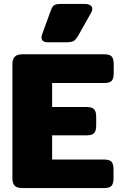

<svg xmlns="http://www.w3.org/2000/svg" viewBox="-20 -956 611 976"><path d="M191 -766Q191 -774 194 -781L238 -902Q245 -922 254.5 -929Q264 -936 290 -936H410Q428 -936 438.5 -929.5Q449 -923 449 -911Q449 -900 442 -889L377 -774Q365 -754 354 -747.5Q343 -741 314 -741H225Q191 -741 191 -766ZM43 -50V-629Q43 -655 55 -667.5Q67 -680 95 -680H510Q538 -680 548 -668.5Q558 -657 558 -630V-584Q558 -557 548 -545.5Q538 -534 510 -534H245V-412H420Q448 -412 458.5 -400.5Q469 -389 469 -362V-318Q469 -291 458.5 -279.5Q448 -268 420 -268H245V-145H509Q537 -145 547 -133.5Q557 -122 557 -95V-49Q557 -23 547 -11.5Q537 0 509 0H95Q66 0 54.5 -12Q43 -24 43 -50Z"/></svg>

Font: Mitr SemiBold
Style: Regular
Weight: 600
Designer: Thanarat Vachiruckul
Foundry: Cadson Demak
Version: Version 1.002